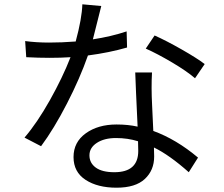

<svg xmlns="http://www.w3.org/2000/svg" viewBox="-20 -822 1040 893"><path d="M451 -794Q415 -649 412 -639Q497 -652 569 -676L571 -601Q488 -577 389 -564Q352 -458 291.5 -340.5Q231 -223 171 -142L94 -182Q153 -251 212 -356Q271 -461 308 -556Q263 -553 211 -553Q159 -553 102 -556L97 -631Q149 -624 208 -624Q267 -624 332 -629Q361 -736 363 -802ZM512 -21Q623 -21 623 -120Q623 -148 622 -165Q574 -180 519.5 -180Q465 -180 430.5 -157.5Q396 -135 396 -99.5Q396 -64 425.5 -42.5Q455 -21 512 -21ZM687 -485Q683 -416 687.5 -331Q692 -246 693 -213Q800 -174 901 -89L858 -21Q768 -101 696 -136Q697 -120 697 -94Q697 -30 653.5 10.5Q610 51 522 51Q434 51 378 14.5Q322 -22 322 -91.5Q322 -161 379 -202Q436 -243 522 -243Q576 -243 620 -233Q611 -422 609 -485ZM887 -458Q849 -491 780.5 -531.5Q712 -572 658 -596L699 -657Q753 -633 825 -592Q897 -551 932 -524Z"/></svg>

Font: Swei Fan Sans CJK TC
Style: Regular
Weight: 400
Version: Version 2.130